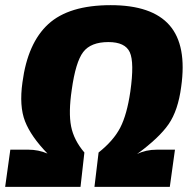

<svg xmlns="http://www.w3.org/2000/svg" viewBox="-21 -724 759 744"><path d="M19 -144H89Q128 -144 163 -129Q99 -195 76 -254Q53 -313 66 -405Q86 -557 166 -630.5Q246 -704 408 -704Q568 -704 636 -626Q704 -548 681 -387Q669 -296 632.5 -243Q596 -190 510 -127Q544 -144 587 -144H657L637 0H345L361 -133Q419 -179 445 -229.5Q471 -280 484 -369Q500 -482 482 -521.5Q464 -561 399 -561Q331 -561 301.5 -522.5Q272 -484 257 -376Q244 -288 254.5 -234.5Q265 -181 306 -133L291 0H-1Z"/></svg>

Font: Ezarion Extra Bold
Style: Italic
Weight: 800
Italic angle: -8°
Designer: Natanael Gama
Version: Version 1.001;PS 001.001;hotconv 1.0.70;makeotf.lib2.5.58329